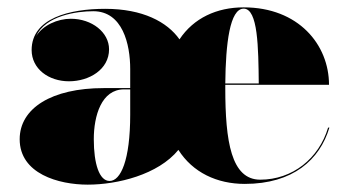

<svg xmlns="http://www.w3.org/2000/svg" viewBox="-20 -492 944 522"><path d="M66 -356C66 -305 112 -271 167.5 -271C222.5 -271 276.5 -303 276.5 -358C276.5 -404 230 -441 172.5 -441C136.5 -441 96.5 -423.5 78 -393.5C104 -449.5 188 -461.5 233.5 -461.5C313.5 -461.5 334 -371.5 334 -304.5V-252.5H262C120 -252.5 33.5 -197.5 33.5 -113.5C33.5 -19.5 139.5 10 218.5 10C299 10 410 -17 465 -84.5C504 -23 570 8 645.5 8C776.5 8 849.5 -58 875.5 -145H872C847 -61 775 -3.5 687.5 -3.5C608.5 -3.5 592.5 -108 592.5 -252C592.5 -255 592.5 -258.5 592.5 -261.5H874.5C874.5 -370.5 791.5 -472 642.5 -472C569.5 -472 506.5 -443 468 -385C434.5 -432.5 368 -468 266 -468C170 -468 66 -443 66 -356ZM683.5 -265H592.5C593.5 -374 605 -468.5 642.5 -468.5C681.5 -468.5 682.5 -362.5 683.5 -265ZM278 0C250 0 235 -46.5 235 -113.5C235 -177.5 256 -249 317 -249H334V-180.5C334 -55.5 308 0 278 0Z"/></svg>

Font: Bodoni* 48pt Fatface
Style: Regular
Weight: 900
Version: Version 2.3